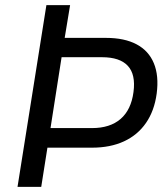

<svg xmlns="http://www.w3.org/2000/svg" viewBox="-20 -725 648 745"><path d="M48 0 160 -705H252L231 -578H391Q463 -578 510 -553Q557 -528 577 -479.5Q597 -431 588 -362Q579 -295 546.5 -248Q514 -201 461 -176.5Q408 -152 337 -152H164L140 0ZM176 -228H337Q407 -228 448 -263.5Q489 -299 498 -368Q507 -436 476 -469.5Q445 -503 376 -503H219Z"/></svg>

Font: Nunito Sans 10pt SemiCondensed Medium
Style: Italic
Weight: 500
Width: 4
Italic angle: -9°
Designer: Vernon Adams
Foundry: Vernon Adams
Version: Version 3.101;gftools[0.9.27]